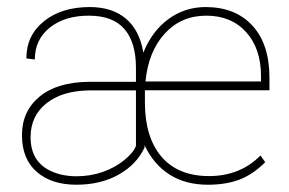

<svg xmlns="http://www.w3.org/2000/svg" viewBox="-20 -503 803 533"><path d="M704.6 -291Q704.6 -368.2 663.3 -413.8Q622.1 -459.5 552.5 -459.5Q482.9 -459.5 437.5 -409.9Q392.1 -360.4 383.8 -276.9H704.6ZM557.1 9.8Q494.1 9.8 449.7 -19Q405.3 -47.9 381.3 -100.1V-94.7H381.8Q360.4 -47.4 310.3 -18.8Q260.3 9.8 191.7 9.8Q123 9.8 82 -25.9Q41 -61.5 41 -127.9Q41 -194.3 89.6 -234.6Q138.2 -274.9 226.6 -275.9H357.4V-315.4Q357.4 -385.3 325.4 -422.4Q293.5 -459.5 226.6 -459.5Q159.7 -459.5 118.2 -426.3Q76.7 -393.1 76.7 -337.9L53.2 -340.8Q53.2 -404.8 102.1 -444.1Q150.9 -483.4 229 -483.4Q291.5 -483.4 329.6 -451.2Q367.7 -418.9 377.9 -356.9Q402.3 -417 447.8 -450.2Q493.2 -483.4 550.8 -483.4Q633.3 -483.4 680.7 -431.9Q728 -380.4 728 -287.1V-252.4H382.3V-218.8Q382.3 -122.1 428.2 -68.1Q474.1 -14.2 560.3 -14.2Q646.5 -14.2 703.1 -71.3L716.3 -52.7Q682.1 -18.6 644.8 -4.4Q607.4 9.8 557.1 9.8ZM357.4 -252H225.1Q151.4 -250.5 108.2 -215.6Q64.9 -180.7 64.9 -122.1Q64.9 -52.7 124 -26.9Q153.8 -13.7 192.6 -13.7Q231.4 -13.7 265.9 -25.9Q300.3 -38.1 325.7 -59.1Q351.1 -80.1 357.4 -98.1Z"/></svg>

Font: Yantramanav Thin
Style: Regular
Weight: 250
Version: Version 1.001;PS 1.0;hotconv 1.0.72;makeotf.lib2.5.5900; ttf